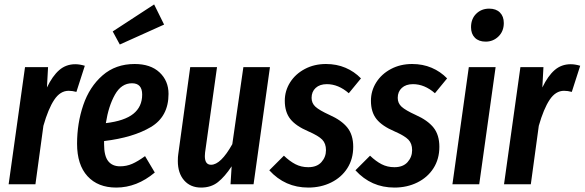

<svg xmlns="http://www.w3.org/2000/svg" viewBox="-20 -832 2640 867"><path d="M363 -535 325 -417Q307 -422 290 -422Q252 -422 225 -381.5Q198 -341 176 -264L140 0H19L93 -529H197L192 -437Q217 -489 247.5 -515.5Q278 -542 320 -542Q340 -542 363 -535Z M741 -408Q741 -306 661.5 -258.5Q582 -211 450 -195V-181Q450 -128 468.5 -104.5Q487 -81 522 -81Q551 -81 576.5 -92Q602 -103 635 -127L679 -53Q598 15 505 15Q422 15 375 -36.5Q328 -88 328 -183Q328 -275 356 -357.5Q384 -440 443 -491.5Q502 -543 588 -543Q660 -543 700.5 -505Q741 -467 741 -408ZM622 -405Q622 -456 576 -456Q528 -456 499 -404.5Q470 -353 458 -276Q542 -286 582 -318Q622 -350 622 -405ZM676 -812 721 -721 521 -631 489 -690Z M783 -105Q783 -125 785 -136L839 -529H960L906 -143Q905 -137 905 -127Q905 -88 933 -88Q977 -88 1029 -181L1079 -529H1199L1125 0H1021L1026 -81Q995 -34 964 -9.5Q933 15 888 15Q840 15 811.5 -17.5Q783 -50 783 -105Z M1610 -478 1555 -411Q1508 -452 1456 -452Q1424 -452 1405.5 -435Q1387 -418 1387 -390Q1387 -366 1404.5 -350Q1422 -334 1468 -313Q1522 -289 1548.5 -256Q1575 -223 1575 -169Q1575 -114 1548.5 -72.5Q1522 -31 1475.5 -8Q1429 15 1372 15Q1267 15 1196 -63L1262 -129Q1288 -104 1314 -90.5Q1340 -77 1372 -77Q1411 -77 1431.5 -100Q1452 -123 1452 -154Q1452 -184 1435 -201.5Q1418 -219 1372 -239Q1316 -263 1291 -294.5Q1266 -326 1266 -377Q1266 -422 1290 -460Q1314 -498 1356.5 -520.5Q1399 -543 1452 -543Q1500 -543 1540 -526Q1580 -509 1610 -478Z M1999 -478 1944 -411Q1897 -452 1845 -452Q1813 -452 1794.5 -435Q1776 -418 1776 -390Q1776 -366 1793.5 -350Q1811 -334 1857 -313Q1911 -289 1937.5 -256Q1964 -223 1964 -169Q1964 -114 1937.5 -72.5Q1911 -31 1864.5 -8Q1818 15 1761 15Q1656 15 1585 -63L1651 -129Q1677 -104 1703 -90.5Q1729 -77 1761 -77Q1800 -77 1820.5 -100Q1841 -123 1841 -154Q1841 -184 1824 -201.5Q1807 -219 1761 -239Q1705 -263 1680 -294.5Q1655 -326 1655 -377Q1655 -422 1679 -460Q1703 -498 1745.5 -520.5Q1788 -543 1841 -543Q1889 -543 1929 -526Q1969 -509 1999 -478Z M2218 -529 2144 0H2023L2097 -529ZM2107 -709Q2107 -747 2130.5 -770Q2154 -793 2189 -793Q2220 -793 2237.5 -775.5Q2255 -758 2255 -728Q2255 -691 2231 -667.5Q2207 -644 2173 -644Q2142 -644 2124.5 -661.5Q2107 -679 2107 -709Z M2600 -535 2562 -417Q2544 -422 2527 -422Q2489 -422 2462 -381.5Q2435 -341 2413 -264L2377 0H2256L2330 -529H2434L2429 -437Q2454 -489 2484.5 -515.5Q2515 -542 2557 -542Q2577 -542 2600 -535Z"/></svg>

Font: Fira Sans Extra Condensed Medium
Style: Italic
Weight: 500
Width: 3
Italic angle: -8°
Designer: Carrois Corporate & Edenspiekermann AG
Foundry: Carrois Corporate GbR & Edenspiekermann AG
Version: Version 4.203